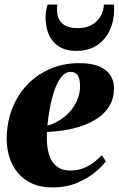

<svg xmlns="http://www.w3.org/2000/svg" viewBox="-20 -804 517 836"><path d="M440.5 -101.5Q426.5 -81.5 395.2 -55Q364 -28.5 316.8 -8.2Q269.5 12 207.5 12Q155.5 12 117.8 -5.8Q80 -23.5 56 -53.5Q32 -83.5 20.8 -120.5Q9.5 -157.5 9 -196.5Q9 -268.5 32.5 -329.5Q56 -390.5 98.5 -435Q141 -479.5 198.8 -504.2Q256.5 -529 324 -529Q379 -529 412.2 -514.8Q445.5 -500.5 460.8 -476.2Q476 -452 476.5 -421Q476.5 -375.5 456.5 -342.8Q436.5 -310 403.8 -288.5Q371 -267 332.2 -254.2Q293.5 -241.5 254.5 -236Q215.5 -230.5 185 -229.5Q182.5 -194.5 186.5 -163.8Q190.5 -133 202 -110.2Q213.5 -87.5 234.2 -74.5Q255 -61.5 285.5 -61.5Q317.5 -61.5 343.5 -71.8Q369.5 -82 389.5 -97.8Q409.5 -113.5 423.5 -129ZM288 -491Q264 -491 246.5 -468.2Q229 -445.5 216.8 -409.8Q204.5 -374 197 -333.5Q189.5 -293 186.5 -257.5Q202 -260.5 220.8 -269.8Q239.5 -279 258.5 -293.8Q277.5 -308.5 293.2 -329Q309 -349.5 318.8 -374.8Q328.5 -400 328.5 -430Q328 -465.5 316.8 -478.2Q305.5 -491 288 -491ZM312.5 -582.5Q265 -582.5 235.5 -602.2Q206 -622 192.2 -654.5Q178.5 -687 178.5 -726Q178.5 -749 181.5 -761.8Q184.5 -774.5 187 -784H230Q229.5 -780.5 228.8 -775.5Q228 -770.5 228 -762.5Q228 -739.5 236.8 -721Q245.5 -702.5 265.5 -692Q285.5 -681.5 318.5 -681.5Q356 -681.5 381 -696.5Q406 -711.5 418.8 -735Q431.5 -758.5 432.5 -784H476.5Q476.5 -779.5 476.8 -775.5Q477 -771.5 477 -764Q477 -713.5 458 -672.5Q439 -631.5 402.5 -607Q366 -582.5 312.5 -582.5Z"/></svg>

Font: Merriweather 120pt Black
Style: Italic
Weight: 900
Italic angle: -7.8°
Version: Version 2.101